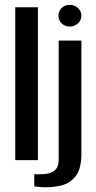

<svg xmlns="http://www.w3.org/2000/svg" viewBox="-20 -663 398 795"><path d="M43 0V-633H137V0ZM156 112Q150 111 138 110.5Q126 110 122 109V58Q129 59 140 58.5Q151 58 158 58Q189 57 206 43Q223 29 223 0V-495H317V-26Q317 34 294.5 64.5Q272 95 235.5 104.5Q199 114 156 112ZM269 -553Q249 -553 235.5 -566Q222 -579 222 -598Q222 -617 235.5 -630Q249 -643 269 -643Q288 -643 302.5 -630Q317 -617 317 -598Q317 -579 302.5 -566Q288 -553 269 -553Z"/></svg>

Font: Alumni Sans Thin SemiBold
Style: Regular
Weight: 600
Version: Version 1.018